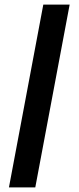

<svg xmlns="http://www.w3.org/2000/svg" viewBox="-20 -763 343 838"><path d="M19 55 169 -743H284L134 55Z"/></svg>

Font: Saira ExtraCondensed ExtraBold
Style: Regular
Weight: 800
Width: 2
Designer: Hector Gatti with collaboration of the Omnibus-Type team
Foundry: Omnibus-Type
Version: Version 1.101